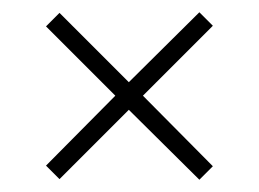

<svg xmlns="http://www.w3.org/2000/svg" viewBox="-20 -498 422 313"><path d="M55 -228 77 -206 190 -319 305 -205 327 -227 213 -342 327 -456 305 -478 190 -364 77 -477 55 -455 168 -342Z"/></svg>

Font: Emberly
Style: Regular
Weight: 400
Designer: Rajesh Rajput
Foundry: Rajesh Rajput
Version: Version 1.000